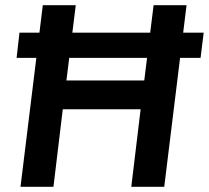

<svg xmlns="http://www.w3.org/2000/svg" viewBox="-20 -720 805 740"><path d="M59 0 145 -700H272L236 -410H536L572 -700H699L613 0H486L522 -299H222L186 0ZM44 -497 55 -594H765L753 -497Z"/></svg>

Font: Inclusive Sans SemiBold
Style: Italic
Weight: 600
Italic angle: -7°
Designer: Olivia King
Foundry: Olivia King
Version: Version 2.004